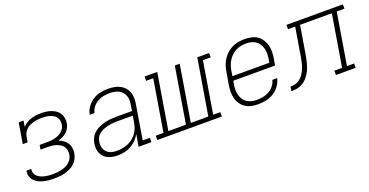

<svg xmlns="http://www.w3.org/2000/svg" viewBox="-29 -1060 3057 1590"><g transform="rotate(-20 1500.0 -265.0)"><path d="M252 8Q229 8 205.5 6Q182 4 160 -1.5Q138 -7 118 -17Q98 -27 82.5 -42.5Q67 -58 60 -80Q53 -102 56 -125Q57 -127 57 -128.5Q57 -130 58 -132H100Q100 -131 100 -129.5Q100 -128 99 -127Q96 -110 102.5 -93.5Q109 -77 121.5 -66Q134 -55 149.5 -48Q165 -41 182 -37Q199 -33 216.5 -31.5Q234 -30 252 -30Q271 -30 289.5 -31.5Q308 -33 327 -37.5Q346 -42 364.5 -49.5Q383 -57 398.5 -69.5Q414 -82 424 -99.5Q434 -117 437 -136Q440 -155 436.5 -174Q433 -193 422.5 -207.5Q412 -222 396 -231.5Q380 -241 362 -246.5Q344 -252 325 -254Q306 -256 286 -256H227L233 -295H293Q310 -295 327 -296Q344 -297 361.5 -301Q379 -305 396 -312Q413 -319 427.5 -330.5Q442 -342 451.5 -358Q461 -374 463 -391Q466 -409 463 -426Q460 -443 450 -456Q440 -469 425.5 -477.5Q411 -486 395 -491Q379 -496 361.5 -498Q344 -500 327 -500Q309 -500 291 -498Q273 -496 255.5 -491.5Q238 -487 220.5 -479Q203 -471 189 -458.5Q175 -446 166 -429Q157 -412 154 -394L147 -349H104L134 -530H177L168 -477Q183 -494 203 -506.5Q223 -519 245 -526Q267 -533 288.5 -535.5Q310 -538 332 -538Q355 -538 378 -535Q401 -532 422 -524.5Q443 -517 461 -504.5Q479 -492 490.5 -473.5Q502 -455 505.5 -432.5Q509 -410 506 -387Q502 -367 492.5 -347.5Q483 -328 466.5 -313.5Q450 -299 430.5 -290Q411 -281 391 -275Q413 -267 432 -254Q451 -241 463.5 -221.5Q476 -202 479.5 -178Q483 -154 479 -130Q475 -107 463.5 -84.5Q452 -62 433 -45.5Q414 -29 391.5 -18.5Q369 -8 345.5 -2Q322 4 298.5 6Q275 8 252 8Z M813 8Q791 8 769 4.5Q747 1 728 -8Q709 -17 694 -32Q679 -47 671 -66.5Q663 -86 661 -108Q659 -130 663 -153Q667 -178 680 -202Q693 -226 714 -243Q735 -260 760 -270.5Q785 -281 811 -287Q837 -293 862 -295Q887 -297 913 -297H1048L1056 -349Q1060 -370 1059.5 -390.5Q1059 -411 1052 -429Q1045 -447 1032 -461.5Q1019 -476 1001.5 -484.5Q984 -493 964 -496.5Q944 -500 924 -500Q897 -500 869.5 -495Q842 -490 817.5 -476Q793 -462 774.5 -439Q756 -416 751 -388H708Q715 -423 736.5 -453.5Q758 -484 789 -504Q820 -524 855 -531Q890 -538 924 -538Q951 -538 977 -533.5Q1003 -529 1025.5 -518Q1048 -507 1065.5 -488.5Q1083 -470 1092 -446.5Q1101 -423 1102 -396.5Q1103 -370 1098 -343L1048 -38H1111V0H998L1016 -106Q1001 -79 978.5 -56.5Q956 -34 928.5 -19Q901 -4 872 2Q843 8 813 8ZM821 -30Q846 -30 870 -34.5Q894 -39 917.5 -49Q941 -59 961.5 -75.5Q982 -92 997 -113Q1012 -134 1020 -157.5Q1028 -181 1032 -205L1041 -259H913Q897 -259 881.5 -258.5Q866 -258 851 -256Q836 -254 820.5 -250.5Q805 -247 789.5 -241.5Q774 -236 760 -228Q746 -220 734 -208.5Q722 -197 715.5 -182Q709 -167 706 -151Q703 -134 704.5 -117.5Q706 -101 712.5 -86Q719 -71 730.5 -59.5Q742 -48 756.5 -41.5Q771 -35 787.5 -32.5Q804 -30 821 -30Z M1163 0V-38H1231L1306 -492H1243V-530H1355L1274 -38H1429L1510 -530H1553L1472 -38H1626L1708 -530H1812V-492H1744L1669 -38H1732V0Z M2052 8Q2022 8 1993 2Q1964 -4 1940.5 -19Q1917 -34 1900.5 -57.5Q1884 -81 1877 -108.5Q1870 -136 1870 -166Q1870 -196 1875 -226L1894 -336Q1898 -363 1907 -389.5Q1916 -416 1932 -440.5Q1948 -465 1970 -484.5Q1992 -504 2018 -516.5Q2044 -529 2072 -533.5Q2100 -538 2127 -538Q2156 -538 2185 -532Q2214 -526 2237 -510.5Q2260 -495 2275.5 -471.5Q2291 -448 2298.5 -421Q2306 -394 2305.5 -364Q2305 -334 2300 -304L2290 -246H1922L1917 -219Q1913 -196 1912.5 -172Q1912 -148 1917.5 -126Q1923 -104 1934.5 -85Q1946 -66 1964.5 -53.5Q1983 -41 2005.5 -35.5Q2028 -30 2052 -30Q2079 -30 2106.5 -35Q2134 -40 2159 -54Q2184 -68 2203 -91Q2222 -114 2228 -142H2271Q2263 -107 2241 -76.5Q2219 -46 2187.5 -26.5Q2156 -7 2121 0.5Q2086 8 2052 8ZM2254 -284 2258 -311Q2262 -334 2262.5 -357.5Q2263 -381 2258 -403Q2253 -425 2241.5 -444Q2230 -463 2212 -476Q2194 -489 2171.5 -494.5Q2149 -500 2126 -500Q2103 -500 2080.5 -495.5Q2058 -491 2036.5 -480.5Q2015 -470 1997 -453Q1979 -436 1966.5 -416Q1954 -396 1946.5 -374Q1939 -352 1935 -329L1928 -284Z M2344 0 2350 -38Q2370 -38 2390 -42.5Q2410 -47 2427.5 -58.5Q2445 -70 2458 -87Q2471 -104 2480.5 -122.5Q2490 -141 2496.5 -160Q2503 -179 2507 -198.5Q2511 -218 2514.5 -238Q2518 -258 2522 -277Q2522 -277 2522 -277.5Q2522 -278 2522 -278V-280Q2522 -280 2522 -281Q2522 -282 2522 -283L2557 -492H2494V-530H2991V-492H2923L2848 -38H2911V0H2737V-38H2805L2880 -492H2600L2564 -275Q2560 -252 2556 -228.5Q2552 -205 2546 -181.5Q2540 -158 2531.5 -134.5Q2523 -111 2509.5 -89.5Q2496 -68 2478.5 -49.5Q2461 -31 2438.5 -19Q2416 -7 2392 -3.5Q2368 0 2344 0Z"/></g></svg>

Font: Iosevka Curly Slab XLtExObl
Style: Regular
Weight: 200
Width: 7
Italic angle: -9°
Monospace: yes
Designer: Belleve Invis
Foundry: Belleve Invis
Version: Version 11.0.0; ttfautohint (v1.8.3)